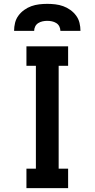

<svg xmlns="http://www.w3.org/2000/svg" viewBox="-20 -975 490 995"><path d="M117 0V-101H166V-634H117V-735H333V-634H284V-101H333V0ZM53 -815Q53 -836 58 -856.5Q63 -877 75.5 -894Q88 -911 105.5 -923.5Q123 -936 142.5 -943Q162 -950 183 -952.5Q204 -955 225 -955Q246 -955 267 -952.5Q288 -950 307.5 -943Q327 -936 344.5 -923.5Q362 -911 374.5 -894Q387 -877 392 -856.5Q397 -836 397 -815H293Q293 -827 287.5 -838Q282 -849 271.5 -855.5Q261 -862 249 -864.5Q237 -867 225 -867Q213 -867 201 -864.5Q189 -862 178.5 -855.5Q168 -849 162.5 -838Q157 -827 157 -815Z"/></svg>

Font: Zed Sans Extended
Style: Bold
Weight: 700
Width: 7
Designer: Belleve Invis
Foundry: Belleve Invis
Version: Version 1.0.0; ttfautohint (v1.8.4)